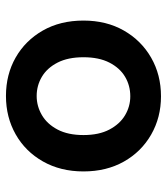

<svg xmlns="http://www.w3.org/2000/svg" viewBox="22 -570 560 644"><g transform="rotate(-90 302.0 -248.0)"><path d="M301 12Q230 12 172.5 -21Q115 -54 82 -112.5Q49 -171 49 -248Q49 -325 82.5 -384Q116 -443 173.5 -475.5Q231 -508 302 -508Q374 -508 431 -475.5Q488 -443 521.5 -384.5Q555 -326 555 -248Q555 -171 521.5 -112.5Q488 -54 430.5 -21Q373 12 301 12ZM301 -91Q337 -91 366.5 -108.5Q396 -126 414 -161Q432 -196 432 -248Q432 -300 414 -335Q396 -370 366.5 -387.5Q337 -405 302 -405Q268 -405 238 -387.5Q208 -370 189.5 -335Q171 -300 171 -248Q171 -196 189.5 -161Q208 -126 237.5 -108.5Q267 -91 301 -91Z"/></g></svg>

Font: DM Sans 24pt SemiBold
Style: Regular
Weight: 600
Designer: Colophon Foundry, Jonny Pinhorn
Foundry: Colophon Foundry
Version: Version 4.004;gftools[0.9.30]